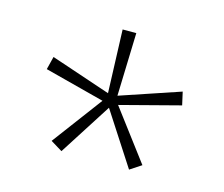

<svg xmlns="http://www.w3.org/2000/svg" viewBox="-67 -831 665 570"><g transform="rotate(15 265.5 -546.5)"><path d="M127 -371 163 -349 266 -510 371 -348 406 -371 290 -525 474 -573 465 -613 281 -551 287 -745H245L252 -551L68 -613L58 -573L242 -525Z"/></g></svg>

Font: Noto Sans Gurmukhi UI Condensed ExtraLight
Style: Regular
Weight: 200
Width: 3
Designer: Jelle Bosma - Monotype Design Team
Foundry: Monotype Imaging Inc.
Version: Version 2.004